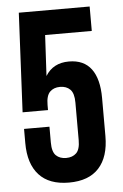

<svg xmlns="http://www.w3.org/2000/svg" viewBox="-52 -738 500 783"><g transform="rotate(-5 198.0 -346.0)"><path d="M139 -226V-161Q139 -123 154.5 -108Q170 -93 196 -93Q222 -93 237.5 -108Q253 -123 253 -161V-315Q253 -353 237.5 -368.5Q222 -384 196 -384Q170 -384 154.5 -368.5Q139 -353 139 -315V-294H35L55 -700H345V-600H154L145 -433Q176 -484 241 -484Q302 -484 332.5 -443Q363 -402 363 -324V-168Q363 -83 321.5 -37.5Q280 8 199 8Q118 8 76.5 -37.5Q35 -83 35 -168V-226Z"/></g></svg>

Font: SVN-Bebas Neue
Style: Bold
Weight: 700
Designer: Ryoichi Tsunekawa
Foundry: Ryoichi Tsunekawa
Version: Version 1.300; ttfautohint (v1.7.9-c794)